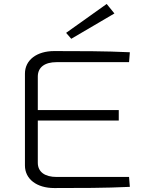

<svg xmlns="http://www.w3.org/2000/svg" viewBox="-20 -949 760 970"><path d="M340 -753 558 -881 519 -929 314 -783ZM632 -55H266C207 -55 171 -80 171 -127V-340H580V-393H171V-562C171 -610 207 -635 266 -635H632L636 -685C512 -691 381 -691 254 -691C166 -691 106 -646 106 -577V-113C106 -44 166 1 254 1C381 1 512 1 636 -5Z"/></svg>

Font: Exo 2 Light Expanded
Style: Regular
Weight: 300
Width: 7
Designer: Natanael Gama
Version: Version 1.001;PS 001.001;hotconv 1.0.70;makeotf.lib2.5.58329